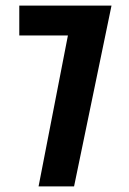

<svg xmlns="http://www.w3.org/2000/svg" viewBox="-20 -667 461 687"><path d="M49 -540H223L118 0H245L379 -647H49Z"/></svg>

Font: sklik
Style: Regular
Weight: 400
Designer: Joe Prince
Foundry: Joe Prince
Version: Version 1.001